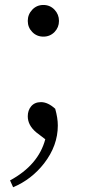

<svg xmlns="http://www.w3.org/2000/svg" viewBox="-20 -540 358 793"><path d="M34.2 233.4 21.5 205.1Q138.7 141.6 167 35.2L129.9 6.8Q94.7 -22.5 94.7 -59.6Q94.7 -84 108.4 -100.6Q123 -118.2 149.4 -118.2Q177.7 -118.2 208 -90.8Q218.8 -52.7 218.8 -21.5Q218.8 61.5 162.1 134.8Q110.4 201.2 34.2 233.4ZM159.2 -519.5Q186.5 -519.5 205.1 -500Q223.6 -480.5 223.6 -453.6Q223.6 -426.8 205.1 -407.7Q186.5 -388.7 159.2 -388.7Q131.8 -388.7 113.3 -407.7Q94.7 -426.8 94.7 -453.6Q94.7 -480.5 113.3 -500Q131.8 -519.5 159.2 -519.5Z"/></svg>

Font: Bpmf Zihi Only R
Style: R
Weight: 400
Foundry: But Ko
Version: Version 1.320